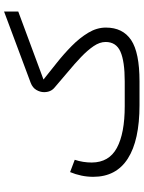

<svg xmlns="http://www.w3.org/2000/svg" viewBox="100 -811 711 951"><g transform="rotate(-90 455.5 -335.5)"><path d="M527.3 -73.2Q627.4 -73.2 675.3 -94.5Q723.1 -115.7 723.1 -168Q723.1 -196.8 702.6 -227.1Q682.1 -257.3 648.7 -289.3Q615.2 -321.3 575.4 -354.2Q535.6 -387.2 497.1 -420.9Q474.6 -439.5 474.6 -472.7Q474.6 -492.2 485.6 -511Q496.6 -529.8 521 -539.1L874 -670.9V-600.6L537.1 -475.6Q574.7 -445.3 619.1 -410.2Q663.6 -375 703.4 -335.7Q743.2 -296.4 768.8 -253.9Q794.4 -211.4 794.4 -166.5Q794.4 -83 732.7 -41.5Q670.9 0 527.8 0H410.2Q235.8 0 145.5 -57.9Q55.2 -115.7 55.2 -229Q55.2 -259.3 61.3 -288.1Q67.4 -316.9 78.6 -343.8L139.6 -320.8Q126 -280.3 126 -236.3Q126.5 -150.9 198.5 -112.1Q270.5 -73.2 405.3 -73.2Z"/></g></svg>

Font: Vazir Light FD
Style: Light-FD
Weight: 300
Designer: Saber Rastikerdar
Foundry: Saber Rastikerdar
Version: Version 30.1.0